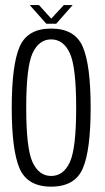

<svg xmlns="http://www.w3.org/2000/svg" viewBox="-20 -712 402 736"><path d="M176 3.5Q267 3.5 297.2 -66Q327.5 -135.5 327.5 -299Q327.5 -463 297.2 -532.8Q267 -602.5 176 -602.5Q85.5 -602.5 55.2 -532.8Q25 -463 25 -299Q25 -135.5 55.2 -66Q85.5 3.5 176 3.5ZM176 -37.5Q129.5 -37.5 105 -89.8Q80.5 -142 80.5 -299Q80.5 -456 105 -508.5Q129.5 -561 176 -561Q223 -561 247.5 -508.5Q272 -456 272 -299Q272 -142 247.5 -89.8Q223 -37.5 176 -37.5ZM157.5 -621H195.5L258.5 -692.5H224.5L176.5 -640.5L129.5 -692.5H94Z"/></svg>

Font: Anybody Condensed Light
Style: Regular
Weight: 300
Width: 3
Designer: Tyler Finck
Foundry: Etcetera Type Company
Version: Version 1.113;gftools[0.9.25]